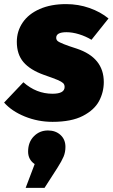

<svg xmlns="http://www.w3.org/2000/svg" viewBox="-47 -574 549 936"><path d="M482 -484 399 -380Q371 -397 338.5 -407Q306 -417 277 -417Q227 -417 227 -390Q227 -380 234 -374Q241 -368 265 -358.5Q289 -349 327 -337Q459 -293 459 -174Q459 -125 436 -81.5Q413 -38 357 -9Q301 20 209 20Q138 20 74 -6Q10 -32 -27 -74L67 -173Q130 -117 209 -117Q268 -117 268 -150Q268 -162 260.5 -169Q253 -176 234.5 -184Q216 -192 167 -209Q100 -233 67.5 -271Q35 -309 35 -370Q35 -422 63.5 -464Q92 -506 146.5 -530Q201 -554 275 -554Q335 -554 389 -535Q443 -516 482 -484ZM272 142Q272 168 263 189.5Q254 211 233 244L170 342H78L122 226Q90 204 90 165Q90 119 118 90.5Q146 62 187 62Q224 62 248 84Q272 106 272 142Z"/></svg>

Font: Fira Sans Black
Style: Italic
Weight: 900
Italic angle: -8°
Designer: Carrois Corporate & Edenspiekermann AG
Foundry: Carrois Corporate GbR & Edenspiekermann AG
Version: Version 4.203